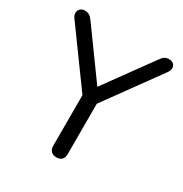

<svg xmlns="http://www.w3.org/2000/svg" viewBox="-167 -841 932 976"><g transform="rotate(30 299.0 -352.5)"><path d="M298.5 7Q278 7 267 -4.8Q256 -16.5 256 -38V-365L275 -307L24.5 -652Q15 -665.5 15.8 -679.5Q16.5 -693.5 26.5 -702.8Q36.5 -712 53.5 -712Q67.5 -712 78.8 -705.5Q90 -699 100 -684.5L311 -393H289.5L501 -684.5Q511.5 -699.5 521.8 -705.8Q532 -712 547 -712Q563.5 -712 573 -703.2Q582.5 -694.5 583 -680.8Q583.5 -667 572.5 -651.5L323 -307L341 -365V-38Q341 7 298.5 7Z"/></g></svg>

Font: Nunito ExtraLight
Style: Regular
Weight: 200
Designer: Vernon Adams
Foundry: Vernon Adams
Version: Version 3.602;April 4, 2023;FontCreator 14.0.0.2856 64-bit